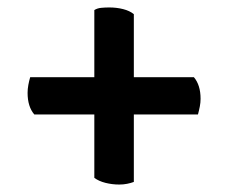

<svg xmlns="http://www.w3.org/2000/svg" viewBox="-20 -548 612 515"><path d="M72 -241Q54 -262 54 -299Q54 -309 56 -320Q58 -331 61 -341H233V-521Q241 -526 251.5 -527Q262 -528 273 -528Q293 -528 310.5 -523.5Q328 -519 339 -510V-341H500Q518 -320 518 -283Q518 -273 516 -262.5Q514 -252 511 -241H339V-60Q331 -57 321 -55Q311 -53 300 -53Q281 -53 263 -57.5Q245 -62 233 -71V-241Z"/></svg>

Font: Petrona Black
Style: Regular
Weight: 900
Designer: Ringo R. Seeber
Foundry: Ringo R. Seeber
Version: Version 2.001; ttfautohint (v1.8.3)